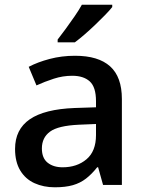

<svg xmlns="http://www.w3.org/2000/svg" viewBox="-20 -786 615 816"><path d="M299 -549Q398 -549 448 -504Q498 -459 498 -365V0H418L397 -75H393Q370 -46 345.5 -27Q321 -8 289.5 1Q258 10 213 10Q165 10 126.5 -7.5Q88 -25 66 -61.5Q44 -98 44 -153Q44 -236 106.5 -279Q169 -322 297 -327L388 -330V-356Q388 -416 361.5 -440Q335 -464 287 -464Q247 -464 208.5 -451.5Q170 -439 135 -423L102 -502Q140 -522 191 -535.5Q242 -549 299 -549ZM316 -256Q227 -252 192.5 -226.5Q158 -201 158 -155Q158 -114 182.5 -94.5Q207 -75 246 -75Q307 -75 347.5 -109Q388 -143 388 -212V-259ZM457 -756Q446 -742 426.5 -722Q407 -702 384.5 -680.5Q362 -659 339.5 -639.5Q317 -620 298 -606H225V-618Q240 -637 259 -663Q278 -689 297 -716.5Q316 -744 328 -766H457Z"/></svg>

Font: Noto Sans Oriya Medium
Style: Regular
Weight: 500
Version: Version 2.003